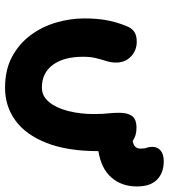

<svg xmlns="http://www.w3.org/2000/svg" viewBox="26 -685 669 761"><g transform="rotate(90 360.5 -304.5)"><path d="M328 10Q257 10 205.5 -17.5Q154 -45 120 -90.5Q86 -136 69.5 -192Q53 -248 53 -305Q53 -355 60.5 -394.5Q68 -434 83 -470Q90 -490 104.5 -501Q119 -512 145 -512Q180 -512 204 -489Q228 -466 228 -430Q228 -410 222 -391.5Q216 -373 210.5 -351Q205 -329 205 -299Q205 -223 237 -179.5Q269 -136 327 -136Q361 -136 384.5 -164.5Q408 -193 420 -240Q432 -287 432 -342Q432 -375 429.5 -397Q427 -419 427 -443Q427 -475 439.5 -493Q452 -511 487 -511Q518 -511 538 -496Q569 -500 569 -527Q569 -543 565.5 -552Q562 -561 562 -574Q562 -594 576.5 -606.5Q591 -619 619 -619Q665 -619 692 -592.5Q719 -566 719 -513Q719 -452 683.5 -411.5Q648 -371 579 -360Q579 -237 546.5 -154.5Q514 -72 457.5 -31Q401 10 328 10Z"/></g></svg>

Font: Shantell Sans Normal
Style: Bold
Weight: 700
Designer: Stephen Nixon, Anya Danilova, Shantell Martin
Foundry: Arrow Type
Version: Version 1.009;[a7da0bfa3]